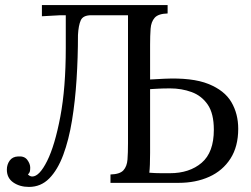

<svg xmlns="http://www.w3.org/2000/svg" viewBox="-20 -720 990 756"><path d="M94 16Q58 16 32.5 -1.5Q7 -19 7 -52Q7 -72 18 -87.5Q29 -103 51 -104Q76 -106 87.5 -90.5Q99 -75 99 -60Q99 -50 97.5 -44.5Q96 -39 90 -33Q98 -25 107 -25Q135 -25 165.5 -86Q196 -147 217.5 -260.5Q239 -374 239 -531V-660H218L145 -656V-700H640V-667Q603 -666 589 -650Q575 -634 573 -607Q571 -580 571 -544V-407L627 -410Q737 -415 800.5 -389.5Q864 -364 891 -318Q918 -272 918 -213Q918 -143 887.5 -95.5Q857 -48 804 -24Q751 0 683 0H415V-33Q452 -34 466 -49.5Q480 -65 482 -92Q484 -119 484 -156V-660H339Q307 -660 298 -640Q289 -620 287 -582Q287 -494 281.5 -408Q276 -322 263.5 -245.5Q251 -169 229 -110Q207 -51 174 -17.5Q141 16 94 16ZM568 -40Q591 -38 615.5 -38Q640 -38 649 -38Q726 -38 774 -79Q822 -120 822 -209Q822 -273 798 -308Q774 -343 734.5 -357.5Q695 -372 649 -372Q630 -372 618.5 -371.5Q607 -371 597 -370.5Q587 -370 571 -369V-118Q571 -66 568 -40Z"/></svg>

Font: Lora
Style: Regular
Weight: 400
Designer: Olga Karpushina, Alexei Vanyashin (Cyrillic)
Foundry: Cyreal
Version: Version 3.005; ttfautohint (v1.8.4.7-5d5b)